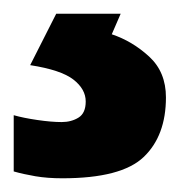

<svg xmlns="http://www.w3.org/2000/svg" viewBox="-38 -20 263 280"><path d="M204 122Q204 178 171.5 209Q139 240 53 240Q31 240 13.5 237Q-4 234 -18 230V148Q-4 152 16.5 155Q37 158 52 158Q66 158 76.5 151.5Q87 145 87 128Q87 110 69 96Q51 82 6 75L44 0H138L125 30Q155 40 179.5 62.5Q204 85 204 122Z"/></svg>

Font: Noto Sans Vithkuqi
Style: Bold
Weight: 700
Version: Version 1.001; ttfautohint (v1.8.4.7-5d5b)